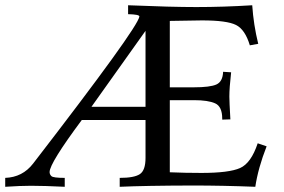

<svg xmlns="http://www.w3.org/2000/svg" viewBox="-41 -717 1091 737"><path d="M517.6 -307.1V-598.6L310.1 -307.1ZM939 0Q814.9 -4.9 696.8 -4.9Q516.6 -4.4 418.5 0V-34.2Q474.1 -34.2 495.8 -48.6Q517.6 -63 517.6 -110.8V-256.3H272.9Q149.4 -90.3 149.4 -56.6Q149.4 -47.4 156.5 -40.8Q163.6 -34.2 207.5 -34.2V0Q127.9 -3.9 78.1 -3.9Q38.1 -3.9 -21 0V-34.2Q45.4 -36.6 85.9 -88.9Q488.3 -610.4 494.1 -653.8Q494.1 -661.6 450.7 -662.6V-696.8Q616.7 -689.9 712.4 -689.9Q816.4 -689.9 927.2 -696.8Q932.1 -622.6 950.2 -548.8L918 -543Q899.9 -603.5 865 -621.1Q830.1 -638.7 734.4 -638.7L610.8 -636.7V-381.8H702.1Q765.6 -381.8 789.8 -392.8Q814 -403.8 815.4 -441.4L846.2 -439.5Q839.4 -379.9 839.4 -346.2Q839.4 -327.1 843.3 -258.8L812 -257.8V-261.7Q812 -308.1 784.9 -320.3Q757.8 -332.5 703.6 -332.5H610.8V-55.7Q669.4 -53.2 732.4 -53.2Q838.4 -53.2 880.6 -72Q922.9 -90.8 948.2 -167L982.4 -155.3Q949.7 -71.8 939 0Z"/></svg>

Font: Kelvinch
Style: Regular
Weight: 400
Designer: Paul James MIller
Foundry: High-Logic / Made with FontCreator
Version: Version 3.30 September 23, 2016